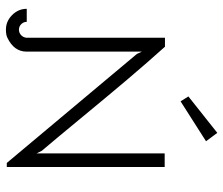

<svg xmlns="http://www.w3.org/2000/svg" viewBox="-74 -694 771 664"><g transform="rotate(90 312.0 -362.5)"><path d="M469 -689 331 -601 314 -628 440 -728ZM111 -68V-547H142Q197 -486 257 -415Q317 -344 389.5 -256Q462 -168 502 -121L511 -103V-546H558V0H544L167 -450L159 -467V-68Q159 -25 111 -2Q101 3 83 3Q54 3 32.5 -18.5Q11 -40 11 -69H56Q56 -58 64 -50Q72 -42 83 -42Q94 -42 102 -49.5Q110 -57 111 -68Z"/></g></svg>

Font: Bhavuka
Style: Regular
Weight: 400
Version: 2.94.0; ttfautohint (v1.2) -l 7 -r 28 -G 50 -x 13 -D deva -f